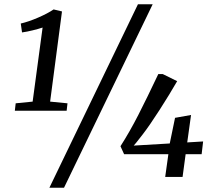

<svg xmlns="http://www.w3.org/2000/svg" viewBox="-20 -835 1000 906"><path d="M54 -347.5 134 -355.5 181 -705Q161.5 -698.5 134 -691.8Q106.5 -685 84 -682L78 -724Q115 -732.5 160 -752Q205 -771.5 233 -790.5L272.5 -781L216.5 -355.5L298.5 -347.5L294.5 -312.5H50ZM213 51 631 -815H700.5L282 51ZM759.5 0 774.5 -107.5H565.5L548.5 -145Q592 -213 633 -293.2Q674 -373.5 727 -485.5H748L816 -452Q780 -389.5 732.5 -315.5Q685 -241.5 652 -199L637.5 -180.5Q622 -160 611 -148L781 -158L806 -279L881.5 -292.5L863.5 -163L938.5 -167.5L931.5 -107.5H856L841.5 0Z"/></svg>

Font: Merriweather Text
Style: Italic
Weight: 400
Italic angle: -7.8°
Designer: Eben Sorkin
Foundry: Eben Sorkin
Version: Version 2.100